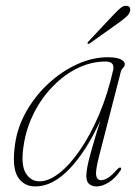

<svg xmlns="http://www.w3.org/2000/svg" viewBox="-20 -647 490 674"><path d="M328.5 -101.5Q315 -49.5 317.5 -32Q320 -14.5 335 -14.5Q346 -14.5 359.2 -22.8Q372.5 -31 392 -53Q399.5 -60.5 403.5 -58.5Q407.5 -56.5 403 -48.5Q384.5 -21 361.8 -6.8Q339 7.5 318.5 7.5Q303 7.5 293 -1Q283 -9.5 283 -29.5Q283 -42.5 287 -63.5Q291 -84.5 301.8 -122.5Q312.5 -160.5 332.5 -224.5Q283.5 -116.5 224.2 -54.5Q165 7.5 104 7.5Q63.5 7.5 42.5 -26Q21.5 -59.5 32.5 -138.5Q40.5 -199 71.5 -254.2Q102.5 -309.5 149 -352.8Q195.5 -396 249.8 -421Q304 -446 358 -446Q389 -446 403.5 -438.8Q418 -431.5 418 -422Q418 -414.5 412 -408.8Q406 -403 404.5 -396.5ZM63 -136.5Q52.5 -69.5 70 -40Q87.5 -10.5 119 -10.5Q151 -10.5 188 -39.2Q225 -68 261.2 -120.8Q297.5 -173.5 328 -245.2Q358.5 -317 377.5 -402.5Q383 -431 350.5 -431Q300.5 -431 253 -408Q205.5 -385 165.8 -344.2Q126 -303.5 99 -250Q72 -196.5 63 -136.5ZM375 -591.5Q390.5 -608 401.8 -617.8Q413 -627.5 423.5 -626.5Q432.5 -626 435.5 -620Q438.5 -614 436 -606Q433 -596.5 423 -587.8Q413 -579 399.5 -569L295.5 -495Q290.5 -491.5 288 -494Q285.5 -496.5 291 -502Z"/></svg>

Font: Fraunces 72pt Thin
Style: Italic
Weight: 100
Italic angle: -16°
Version: Version 1.000;[b76b70a41]